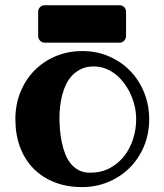

<svg xmlns="http://www.w3.org/2000/svg" viewBox="-20 -706 641 749"><path d="M511.2 -241.2Q511.2 -265.1 505.9 -289.6Q500.5 -314 490.2 -336.9Q480 -359.9 465.3 -379.9Q450.7 -399.9 432.4 -414.8Q414.1 -429.7 392.3 -438.2Q370.6 -446.8 346.2 -446.8Q318.8 -446.8 298.6 -437.7Q278.3 -428.7 263.2 -413.3Q248 -397.9 238.3 -377.9Q228.5 -357.9 222.7 -335.4Q216.8 -313 214.4 -290Q211.9 -267.1 211.9 -246.1Q211.9 -224.6 213.9 -200.4Q215.8 -176.3 220.7 -152.6Q225.6 -128.9 233.9 -106.9Q242.2 -85 255.4 -68.4Q268.6 -51.8 287.4 -42Q306.2 -32.2 332 -32.2Q374.5 -32.2 408 -50Q441.4 -67.9 464.4 -97.2Q487.3 -126.5 499.3 -164.1Q511.2 -201.7 511.2 -241.2ZM562 -241.2Q562 -182.6 541 -133.8Q520 -85 484.4 -50Q448.7 -15.1 401.1 4.4Q353.5 23.9 300.8 23.9Q241.2 23.9 193.1 5.1Q145 -13.7 110.8 -48.3Q76.7 -83 58.3 -131.8Q40 -180.7 40 -241.2Q40 -298.8 60.1 -347.7Q80.1 -396.5 115.2 -431.9Q150.4 -467.3 198 -487.1Q245.6 -506.8 300.8 -506.8Q358.4 -506.8 406.5 -485.6Q454.6 -464.4 489.3 -428Q523.9 -391.6 543 -343.3Q562 -294.9 562 -241.2ZM471.7 -565.4Q471.7 -555.2 464.6 -547.4Q457.5 -539.6 446.8 -539.6H153.8Q143.6 -539.6 136.2 -547.4Q128.9 -555.2 128.9 -565.4V-659.7Q128.9 -670.9 136.2 -678.2Q143.6 -685.5 153.8 -685.5H446.8Q457.5 -685.5 464.6 -678.2Q471.7 -670.9 471.7 -659.7Z"/></svg>

Font: Ribeye
Style: Regular
Weight: 400
Designer: Astigmatic (AOETI)
Foundry: Astigmatic (AOETI)
Version: Version 1.000